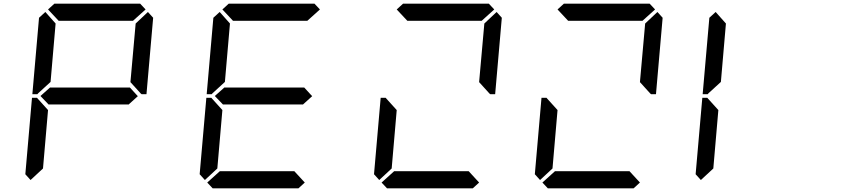

<svg xmlns="http://www.w3.org/2000/svg" viewBox="-20 -1020 4615 1040"><path d="M145.5 -44.9 117.2 -76.2 153.3 -490.2H180.7L184.6 -485.4L240.2 -423.8L212.9 -107.4ZM186.5 -514.6 182.6 -509.8H155.3L191.4 -923.8L225.6 -955.1L281.2 -892.6L253.9 -576.2ZM240.2 -968.8 274.4 -1000H739.3L768.6 -968.8L700.2 -907.2H297.9ZM726.6 -499 675.8 -453.1V-454.1H244.1V-453.1L199.2 -500L252 -546.9V-545.9H683.6ZM781.2 -955.1 809.6 -923.8 773.4 -509.8H747.1L742.2 -513.7L686.5 -575.2L714.8 -892.6Z M1089.8 -44.9 1061.5 -76.2 1097.7 -490.2H1125L1128.9 -485.4L1184.6 -423.8L1157.2 -107.4ZM1130.9 -514.6 1127 -509.8H1099.6L1135.7 -923.8L1169.9 -955.1L1225.6 -892.6L1198.2 -576.2ZM1184.6 -968.8 1218.8 -1000H1683.6L1712.9 -968.8L1644.5 -907.2H1242.2ZM1670.9 -499 1620.1 -453.1V-454.1H1188.5V-453.1L1143.6 -500L1196.3 -546.9V-545.9H1627.9ZM1630.9 -31.2 1596.7 0H1131.8L1102.5 -31.2L1170.9 -92.8H1574.2Z M2034.2 -44.9 2005.9 -76.2 2042 -490.2H2069.3L2073.2 -485.4L2128.9 -423.8L2101.6 -107.4ZM2128.9 -968.8 2163.1 -1000H2627.9L2657.2 -968.8L2588.9 -907.2H2186.5ZM2669.9 -955.1 2698.2 -923.8 2662.1 -509.8H2635.7L2630.9 -513.7L2575.2 -575.2L2603.5 -892.6ZM2575.2 -31.2 2541 0H2076.2L2046.9 -31.2L2115.2 -92.8H2518.6Z M2905.3 -44.9 2877 -76.2 2913.1 -490.2H2940.4L2944.3 -485.4L3000 -423.8L2972.7 -107.4ZM3000 -968.8 3034.2 -1000H3499L3528.3 -968.8L3460 -907.2H3057.6ZM3541 -955.1 3569.3 -923.8 3533.2 -509.8H3506.8L3502 -513.7L3446.3 -575.2L3474.6 -892.6ZM3446.3 -31.2 3412.1 0H2947.3L2918 -31.2L2986.3 -92.8H3389.6Z M3776.4 -44.9 3748 -76.2 3784.2 -490.2H3811.5L3815.4 -485.4L3871.1 -423.8L3843.8 -107.4ZM3817.4 -514.6 3813.5 -509.8H3786.1L3822.3 -923.8L3856.4 -955.1L3912.1 -892.6L3884.8 -576.2Z"/></svg>

Font: my7seg
Style: Book
Weight: 400
Italic angle: -5°
Designer: Keshikan(Twitter:@keshinomi_88pro)
Version: Version 0.46